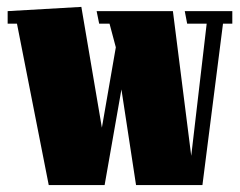

<svg xmlns="http://www.w3.org/2000/svg" viewBox="-20 -532 690 552"><path d="M280.8 0H120.1L28.8 -463.9H2V-500L213.9 -512.2L272.9 -165L313 -396L294.9 -463.9H265.1L257.8 -500H477.1L529.8 -84L574.2 -463.9H518.1L511.2 -500H647.9V-463.9H621.1L562 0H371.1L329.1 -274.9Z"/></svg>

Font: Lletraferida
Style: Heavy
Weight: 900
Designer: Josep Patau Bellart
Foundry: Josep Patau Bellart
Version: Version 1.000